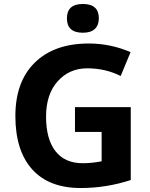

<svg xmlns="http://www.w3.org/2000/svg" viewBox="-20 -945 764 975"><path d="M431.2 -724.1Q541 -724.1 643.1 -680.2L592.8 -559.1Q514.6 -598.1 423.3 -598.1Q332 -598.1 272.9 -532.2Q213.9 -466.3 213.9 -352.5Q213.9 -238.8 261.5 -177.5Q309.1 -116.2 399.9 -116.2Q447.3 -116.2 496.1 -126V-274.9H360.8V-400.9H644V-30.8Q520 9.8 390.1 9.8Q228.5 9.8 143.3 -85.2Q58.1 -180.2 58.1 -355.5Q58.1 -530.8 157 -627.4Q255.9 -724.1 431.2 -724.1ZM400.9 -778.8Q319.8 -778.8 319.8 -851.8Q319.8 -924.8 400.9 -924.8Q481.9 -924.8 481.9 -852.1Q481.9 -817.4 461.7 -798.1Q441.4 -778.8 400.9 -778.8Z"/></svg>

Font: NotoSans-Bold
Style: Bold
Weight: 700
Designer: Monotype Design team
Foundry: Monotype Imaging Inc.
Version: Version 1.04